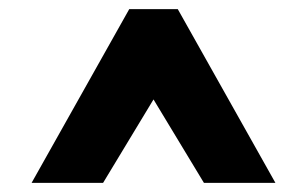

<svg xmlns="http://www.w3.org/2000/svg" viewBox="-20 -732 670 419"><path d="M49 -333 262 -712H368L581 -333H425L315 -515L205 -333Z"/></svg>

Font: Overpass Black
Style: Regular
Weight: 900
Designer: Delve Withrington, Dave Bailey, Thomas Jockin
Foundry: Delve Fonts LLC
Version: Version 4.000; ttfautohint (v1.8.3)